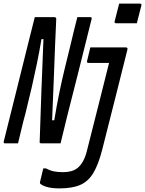

<svg xmlns="http://www.w3.org/2000/svg" viewBox="-67 -795 804 1065"><path d="M594 -775H709Q720 -775 717 -764L692 -666H577Q566 -666 569 -677ZM33 0H-40Q-49 0 -46 -11Q-11 -152 24.5 -293.5Q60 -435 95 -577Q103 -608 110.5 -638.5Q118 -669 126 -700H233Q245 -700 245 -690Q242 -633 238.5 -543.5Q235 -454 231 -346.5Q227 -239 222 -128H234Q248 -213 262.5 -283Q277 -353 292.5 -416.5Q308 -480 324 -545Q333 -584 342.5 -622.5Q352 -661 362 -700H434Q444 -700 441 -689Q407 -552 372.5 -414.5Q338 -277 303 -140Q295 -105 286 -70Q277 -35 269 0H162Q152 0 153 -7Q157 -148 162.5 -285.5Q168 -423 174 -578H163Q151 -507 138 -443.5Q125 -380 109.5 -312.5Q94 -245 73 -161Q63 -126 53 -83Q43 -40 33 0ZM631 -532Q642 -532 640 -521Q609 -399 575 -261.5Q541 -124 500 35Q479 117 451 164Q423 211 378.5 230.5Q334 250 261 250Q220 250 191.5 241.5Q163 233 155 222Q154 219 155 214Q160 194 164 176.5Q168 159 173 139H188Q210 151 232 155.5Q254 160 283 160Q307 160 327.5 154.5Q348 149 364 136Q399 107 415 42Q453 -105 481.5 -221Q510 -337 538 -446H424Q413 -446 416 -457L434 -532Z"/></svg>

Font: Recursive Mn Lnr St
Style: Italic
Weight: 400
Italic angle: -15°
Monospace: yes
Version: Version 1.079;hotconv 1.0.112;makeotfexe 2.5.65598; ttfautoh